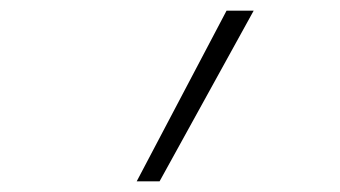

<svg xmlns="http://www.w3.org/2000/svg" viewBox="-20 -792 640 361"><path d="M237 -451 406 -772H457L280 -451Z"/></svg>

Font: Iosevka Curly Slab XLtEx
Style: Italic
Weight: 200
Width: 7
Italic angle: -9°
Monospace: yes
Designer: Belleve Invis
Foundry: Belleve Invis
Version: Version 11.1.0; ttfautohint (v1.8.3)